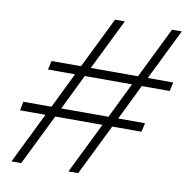

<svg xmlns="http://www.w3.org/2000/svg" viewBox="-79 -776 833 853"><g transform="rotate(10 337.5 -350.0)"><path d="M28 0 141 -230H26L34 -270H161L239 -430H117L126 -470H259L372 -700H416L303 -470H516L629 -700H673L560 -470H675L666 -430H540L462 -270H583L574 -230H442L329 0H285L398 -230H185L72 0ZM205 -270H418L496 -430H283Z"/></g></svg>

Font: Red Hat Display
Style: Italic
Weight: 300
Italic angle: -12°
Designer: Pentagram, MCKL
Foundry: Pentagram, MCKL
Version: Version 1.023